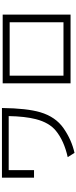

<svg xmlns="http://www.w3.org/2000/svg" viewBox="594 -1370 811 2040"><g transform="rotate(-90 1000.0 -350.5)"><path d="M131.8 -735.8H872.1Q868.7 -470.2 826.7 -328.1Q778.3 -166 657.2 -81.5Q534.7 3.9 395 35.2L350.1 -37.1Q523.4 -75.7 629.9 -162.6Q716.8 -233.4 753.4 -375.5Q782.7 -488.8 786.1 -664.1H211.9V-395H131.8Z M1133.8 -728H1864.7V-6.8H1133.8ZM1215.8 -653.8V-82H1782.7V-653.8Z"/></g></svg>

Font: BIZ UDGothic
Style: Regular
Weight: 400
Monospace: yes
Designer: TypeBank Co., Ltd.
Foundry: Morisawa Inc.
Version: Version 1.05